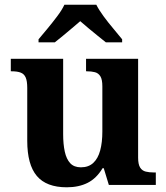

<svg xmlns="http://www.w3.org/2000/svg" viewBox="-20 -786 707 816"><path d="M263.7 10Q177.2 10 136.5 -38.2Q95.8 -86.5 95.8 -187.7V-412.1Q95.8 -441.5 89.2 -456.6Q82.7 -471.7 68.2 -477.3Q53.8 -483 29.5 -483H25.9V-536H248.4V-215.9Q248.4 -173.5 255.3 -141.7Q262.2 -109.8 278.5 -92.3Q294.8 -74.9 323.8 -74.9Q356.2 -74.9 376.4 -93.6Q396.6 -112.4 405.8 -146.6Q415 -180.8 415 -227V-419.1Q415 -448.2 406.6 -461.7Q398.2 -475.3 383.5 -479.1Q368.8 -483 349.3 -483H345.7V-536H567V-116Q567 -87.5 575.6 -73.9Q584.2 -60.3 599.5 -56.7Q614.8 -53 633.9 -53H642.2V0H442.6L420.9 -71.1H415.9Q390.1 -27.9 352.6 -9Q315 10 263.7 10ZM143.8 -619Q159.8 -638 181.4 -664Q203 -690 223.3 -717Q243.7 -744 253.7 -766H389.3Q400.3 -744 420.1 -717Q439.9 -690 462 -664Q484.1 -638 499.1 -619V-606H430Q416.2 -617 396.1 -633.2Q376 -649.3 356 -666.1Q336 -682.9 321 -696Q306 -682.9 285.9 -666.1Q265.9 -649.3 246.6 -633.2Q227.3 -617 213 -606H143.8Z"/></svg>

Font: Noto Serif Hebrew
Style: Regular
Weight: 400
Designer: Monotype Design Team
Foundry: Monotype Imaging Inc.
Version: Version 2.003